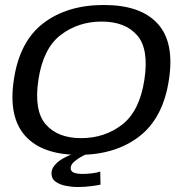

<svg xmlns="http://www.w3.org/2000/svg" viewBox="-20 -616 762 770"><path d="M296.5 5Q149.5 5 81.2 -71Q13 -147 35.5 -296.5Q58.5 -450.5 154.2 -523.2Q250 -596 396.5 -596Q544 -596 612.2 -521.2Q680.5 -446.5 657.5 -296.5Q634.5 -143 538.8 -69Q443 5 296.5 5ZM305.5 -62Q399.5 -62 469.8 -116.2Q540 -170.5 559 -296Q578 -419.5 530 -474.5Q482 -529.5 388 -529.5Q294 -529.5 223.5 -475.8Q153 -422 134 -296Q115.5 -172.5 163.5 -117.2Q211.5 -62 305.5 -62ZM292.5 134Q268 134 243.8 129.2Q219.5 124.5 203 112.8Q186.5 101 186.5 80Q186.5 62 198.5 47.5Q210.5 33 227.2 22.8Q244 12.5 258.8 6.8Q273.5 1 278.5 0H331Q327 1.5 310.5 10Q294 18.5 278.8 31.2Q263.5 44 263.5 58.5Q263.5 71.5 276.5 76.5Q289.5 81.5 311.5 81.5Q330 81.5 351 78.8Q372 76 382 72L383 124.5Q375.5 126.5 348.2 130.2Q321 134 292.5 134Z"/></svg>

Font: Anybody ExtraExpanded Regular
Style: Italic
Weight: 400
Width: 8
Italic angle: -10°
Designer: Tyler Finck
Foundry: Etcetera Type Company
Version: Version 1.010; ttfautohint (v1.8.3) -l 8 -r 50 -G 200 -x 14 